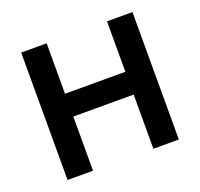

<svg xmlns="http://www.w3.org/2000/svg" viewBox="-97 -623 760 730"><g transform="rotate(-20 283.0 -258.0)"><path d="M161.1 -311.5V-515.6H58.1V0H161.1V-219.2H405.3V0H508.3V-515.6H405.3V-311.5Z"/></g></svg>

Font: Inteeer Medium
Style: Regular
Weight: 500
Designer: Rasmus Andersson
Foundry: rsms
Version: Version 4.001;Glyphs 3.4 (3402)